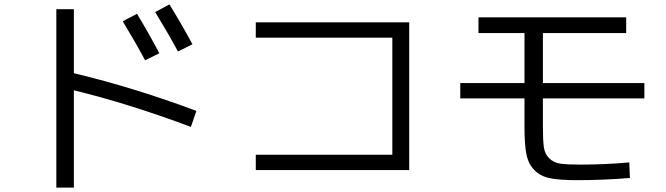

<svg xmlns="http://www.w3.org/2000/svg" viewBox="-20 -799 3040 876"><path d="M540 -702 605 -736Q656 -652 707 -556L642 -524Q602 -599 540 -702ZM688 -744 753 -779Q809 -688 858 -597L792 -564Q750 -642 688 -744ZM317 -757V-465Q593 -399 876 -293L851 -220Q565 -327 317 -387V57H237V-757Z M1147 -697H1847V-23H1147V-93H1770V-627H1147Z M2163 -720H2837V-648H2457V-420H2920V-350H2457V-218Q2457 -157 2461.5 -126.5Q2466 -96 2486 -76.5Q2506 -57 2536 -52.5Q2566 -48 2627 -48Q2740 -48 2851 -58L2854 13Q2734 23 2613 23Q2535 23 2491 14.5Q2447 6 2419 -22Q2391 -50 2382 -94Q2373 -138 2373 -217V-350H2080V-420H2373V-648H2163Z"/></svg>

Font: M PLUS 1p
Style: Regular
Weight: 400
Version: Version 1.062